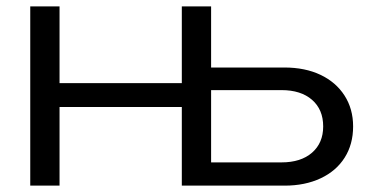

<svg xmlns="http://www.w3.org/2000/svg" viewBox="-20 -583 1154 603"><path d="M551 0V-563H643V-29L607 -73H864Q925 -73 960 -103.5Q995 -134 995 -186Q995 -239 960 -269.5Q925 -300 864 -300H613V-371H873Q938 -371 986.5 -348Q1035 -325 1062 -283Q1089 -241 1089 -186Q1089 -130 1062.5 -88Q1036 -46 987 -23Q938 0 874 0ZM75 0V-563H167V0ZM126 -247V-322H594V-247Z"/></svg>

Font: Unbounded Light
Style: Regular
Weight: 300
Designer: Luke Prowse, Jean-Baptiste Morizot, Fátima Lázaro, Florian Runge
Foundry: NaN
Version: Version 1.700